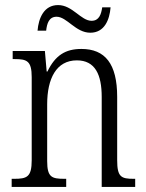

<svg xmlns="http://www.w3.org/2000/svg" viewBox="-20 -737 577 757"><path d="M336 -608C392 -608 412 -659 416 -708H383C379 -681 371 -655 341 -655C299 -655 266 -717 209 -717C153 -717 132 -665 128 -616H162C165 -644 173 -671 203 -671C244 -671 278 -608 336 -608ZM26 0H241V-32H234C184 -32 166 -38 166 -102V-326C166 -427 202 -499 283 -499C355 -499 381 -443 381 -355V0H513V-32H507C458 -32 442 -39 442 -105V-355C442 -486 394 -544 301 -544C238 -544 198 -519 167 -455H164L157 -536H30V-504H38C86 -504 105 -497 105 -433V-105C105 -39 86 -32 36 -32H26Z"/></svg>

Font: Noto Serif Georgian Condensed Light
Style: Regular
Weight: 300
Width: 3
Designer: Monotype Design Team, Akaki Razmadze
Foundry: Google LLC
Version: Version 2.003